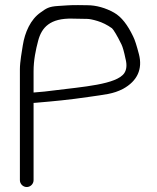

<svg xmlns="http://www.w3.org/2000/svg" viewBox="-20 -707 632 772"><path d="M121.4 -293.6 131.6 -294.5C190.1 -299.4 259.4 -305.7 337.3 -317.4C402.4 -327.1 434.3 -328.7 475.1 -349.9C532 -381.2 554.1 -429.2 538.7 -488.7C529.6 -523.7 522.1 -547.4 515.3 -560.5C493.2 -606.7 468.8 -638.9 438.7 -656.1C405 -675.1 367 -686 331.2 -686C320.5 -686 308.4 -686.2 294.8 -686.5C266.4 -687.2 236.9 -684.3 213.6 -683C175.6 -680.7 165.9 -673.1 143.4 -657C102.9 -629.1 79.9 -577.1 71.6 -524.3C68.5 -504.3 60 -457.9 60 -429V17.5C60 32.5 72.5 45 87.5 45C102.5 45 115 32.5 115 17.5V-293.3C117.5 -293.2 117.3 -293.1 121.4 -293.6ZM115 -420.5C115 -464.9 123.7 -506.7 133.6 -543.8C147.5 -596 180.8 -634.5 271.4 -632.1C299.1 -631.4 318.8 -631 330.8 -631C338.3 -631 352.9 -628.5 372.6 -622.4C391 -616.8 411.2 -607.1 430.3 -593.3C435.8 -588.4 450.2 -565.9 468.5 -528.2C473.3 -518.3 479.1 -498.4 484.8 -470L484.9 -469.8L485 -469.5C491.1 -444.7 488.7 -426.9 480.2 -413.6C450.3 -367 310.5 -357.9 197.6 -343.5C167.5 -339.1 149.9 -338.1 126.4 -336L115 -335Z"/></svg>

Font: MewTooHand
Style: BdWide
Weight: 400
Designer: Mew Too, Robert Jablonski
Version: Version 0.77